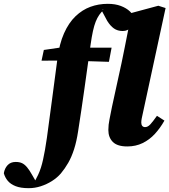

<svg xmlns="http://www.w3.org/2000/svg" viewBox="-176 -749 885 1003"><path d="M489 16Q437 16 413.5 -7.5Q390 -31 390 -70Q390 -97 396 -125.5Q402 -154 409 -191L459 -420Q467 -457 476 -503.5Q485 -550 494.5 -597Q504 -644 510 -681L651 -719L689 -707L571 -161Q567 -144 564.5 -131Q562 -118 562 -109Q562 -98 567 -91.5Q572 -85 582 -85Q596 -85 609 -99Q622 -113 644 -144L683 -119Q661 -80 633 -49.5Q605 -19 569 -1.5Q533 16 489 16ZM-26 234Q-68 234 -94.5 223.5Q-121 213 -135.5 195.5Q-150 178 -156 156Q-152 131 -136.5 114Q-121 97 -94 97Q-74 97 -60.5 103.5Q-47 110 -34.5 125Q-22 140 -8 165L11 198L-5 195H13L6 198Q15 181 23 164.5Q31 148 38 126Q44 107 49 84.5Q54 62 59 34Q64 6 69 -29Q83 -130 96.5 -234Q110 -338 124 -442Q134 -520 158.5 -575Q183 -630 218.5 -664Q254 -698 296.5 -713.5Q339 -729 387 -729Q426 -729 455 -718Q484 -707 502.5 -689.5Q521 -672 526 -652Q524 -626 508 -606.5Q492 -587 465 -587Q438 -587 419 -600.5Q400 -614 384 -640L354 -696L367 -699H357L364 -696Q352 -685 342 -670.5Q332 -656 324 -636Q316 -616 309.5 -586.5Q303 -557 297 -514Q281 -399 265 -285Q249 -171 232 -63Q224 -10 211 30.5Q198 71 180.5 101.5Q163 132 142 157Q122 180 95 197Q68 214 37 224Q6 234 -26 234ZM41 -432 53 -488 183 -507V-500H407L393 -426L173 -433Z"/></svg>

Font: Source Serif 4 ExtraBold
Style: Italic
Weight: 800
Italic angle: -12°
Designer: Frank Grießhammer
Foundry: Adobe Systems Incorporated
Version: Version 4.004;hotconv 1.0.116;makeotfexe 2.5.65601